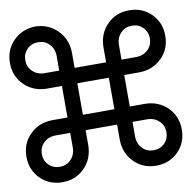

<svg xmlns="http://www.w3.org/2000/svg" viewBox="-89 -851 1006 1008"><g transform="rotate(-10 414.0 -347.0)"><path d="M164.1 -761.7C117.2 -760.4 78.1 -744.1 46.9 -712.9C15.6 -681.6 0 -642.6 0 -595.7C0 -548.8 15.6 -509.8 46.9 -478.5C78.1 -447.3 117.2 -431 164.1 -429.7H248V-261.7H164.1C117.2 -260.4 78.1 -244.1 46.9 -212.9C15.6 -181.6 0 -142.6 0 -95.7C0 -48.8 15.6 -9.8 46.9 21.5C78.1 52.7 117.2 68.4 164.1 68.4C210.9 68.4 250 52.7 281.2 21.5C312.5 -9.8 328.8 -48.8 330.1 -95.7V-179.7H498V-95.7C499.3 -48.8 515.6 -9.8 546.9 21.5C578.1 52.7 617.2 68.4 664.1 68.4C710.9 68.4 750 52.7 781.2 21.5C812.5 -9.8 828.1 -48.8 828.1 -95.7C828.1 -142.6 812.5 -181.6 781.2 -212.9C750 -244.1 710.9 -260.4 664.1 -261.7H580.1V-429.7H664.1C710.9 -431 750 -447.3 781.2 -478.5C812.5 -509.8 828.1 -548.8 828.1 -595.7C828.1 -642.6 812.5 -681.6 781.2 -712.9C750 -744.1 710.9 -759.8 664.1 -759.8C617.2 -759.8 578.1 -744.1 546.9 -712.9C515.6 -681.6 499.3 -642.6 498 -595.7V-511.7H330.1V-595.7C328.8 -642.6 312.5 -681.6 281.2 -712.9C250 -744.1 210.9 -760.4 164.1 -761.7ZM580.1 -95.7V-179.7H664.1C687.5 -178.4 707 -169.9 722.7 -154.3C738.3 -138.7 746.1 -119.1 746.1 -95.7C746.1 -72.3 738.3 -52.7 722.7 -37.1C707 -21.5 687.5 -13.7 664.1 -13.7C640.6 -13.7 621.1 -21.5 605.5 -37.1C589.8 -52.7 581.4 -72.3 580.1 -95.7ZM498 -429.7V-261.7H330.1V-429.7ZM164.1 -179.7H248V-95.7C246.7 -72.3 238.3 -52.7 222.7 -37.1C207 -21.5 187.5 -13.7 164.1 -13.7C140.6 -13.7 121.1 -21.5 105.5 -37.1C89.8 -52.7 82 -72.3 82 -95.7C82 -119.1 89.8 -138.7 105.5 -154.3C121.1 -169.9 140.6 -178.4 164.1 -179.7ZM248 -595.7V-511.7H164.1C140.6 -513 121.1 -521.5 105.5 -537.1C89.8 -552.7 82 -572.3 82 -595.7C82 -619.1 89.8 -638.7 105.5 -654.3C121.1 -669.9 140.6 -677.7 164.1 -677.7C187.5 -677.7 207 -669.9 222.7 -654.3C238.3 -638.7 246.7 -619.1 248 -595.7ZM664.1 -511.7H580.1V-595.7C581.4 -619.1 589.8 -638.7 605.5 -654.3C621.1 -669.9 640.6 -677.7 664.1 -677.7C687.5 -677.7 707 -669.9 722.7 -654.3C738.3 -638.7 746.1 -619.1 746.1 -595.7C746.1 -572.3 738.3 -552.7 722.7 -537.1C707 -521.5 687.5 -513 664.1 -511.7Z"/></g></svg>

Font: CaskaydiaCove Nerd Font
Style: Bold
Weight: 700
Designer: Aaron Bell
Foundry: Saja Typeworks
Version: Version 2111.1;Nerd Fonts 2.3.0